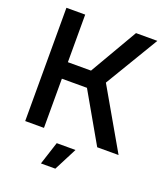

<svg xmlns="http://www.w3.org/2000/svg" viewBox="-160 -808 959 1115"><g transform="rotate(20 319.0 -250.0)"><path d="M56 0V-700H172V-406H315L486 -700H618L420 -370L633 0H501L327 -304H172V0ZM226 200 272 58H388L315 200Z"/></g></svg>

Font: Tektur Medium
Style: Regular
Weight: 500
Designer: Adam Jagosz
Foundry: Adam Jagosz
Version: Version 1.005;gftools[0.9.30]